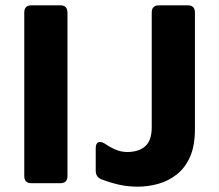

<svg xmlns="http://www.w3.org/2000/svg" viewBox="-20 -687 823 720"><path d="M98 0Q71 0 71 -27V-640Q71 -667 98 -667H206Q233 -667 233 -640V-27Q233 0 206 0ZM496 13Q458 13 424 5Q390 -3 359 -15Q339 -24 339 -47V-132Q339 -148 348 -153Q357 -158 372 -149Q394 -134 414.5 -125.5Q435 -117 457 -117Q500 -117 524.5 -138.5Q549 -160 549 -210V-640Q549 -667 576 -667H684Q711 -667 711 -640V-203Q711 -140 692.5 -98.5Q674 -57 642.5 -32.5Q611 -8 573 2.5Q535 13 496 13Z"/></svg>

Font: Pitagon Sans
Style: Bold
Weight: 700
Designer: Travis Tran
Foundry: Pitagon
Version: Version 1.001; ttfautohint (v1.8.4.7-5d5b);gftools[0.9.26]